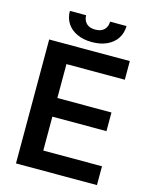

<svg xmlns="http://www.w3.org/2000/svg" viewBox="-130 -974 841 1058"><g transform="rotate(15 291.0 -444.5)"><path d="M65.4 -707H525.4V-600.6H192.4V-407.2H501V-300.8H192.4V-107.4H527.3V0H65.4ZM295.9 -753.9Q247.1 -753.9 210.7 -770.8Q174.3 -787.6 154.5 -818.1Q134.8 -848.6 134.8 -888.7H227.5Q227.5 -861.8 244.4 -843.5Q261.2 -825.2 295.9 -825.2Q330.1 -825.2 347.2 -843.3Q364.3 -861.3 364.3 -888.7H458Q457.5 -848.6 437.5 -818.1Q417.5 -787.6 381.1 -770.8Q344.7 -753.9 295.9 -753.9Z"/></g></svg>

Font: Pretendard GOV SemiBold
Style: Regular
Weight: 600
Designer: Base glyphs from Inter by Rasmus Andersson; Hangeul glyphs from Noto Sans CJK(Source Han Sans) by Jang Soo-young and Kan
Foundry: Kil Hyung-jin
Version: Version 1.309